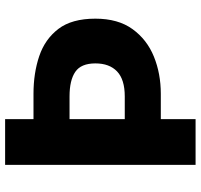

<svg xmlns="http://www.w3.org/2000/svg" viewBox="-37 -748 785 751"><g transform="rotate(-90 355.5 -372.5)"><path d="M86 0V-745H265V-634H364Q445 -634 511.5 -611.5Q578 -589 618 -536.5Q658 -484 658 -392Q658 -303 617 -246.5Q576 -190 509.5 -163Q443 -136 364 -136H265V0ZM265 -277H354Q420 -277 451.5 -307Q483 -337 483 -392Q483 -448 450 -470.5Q417 -493 354 -493H265Z"/></g></svg>

Font: Source Han Sans CN Heavy
Style: Regular
Weight: 900
Designer: Ryoko NISHIZUKA 西塚涼子 (kana, bopomofo & ideographs); Paul D. Hunt (Latin, Greek & Cyrillic); Sandoll Communications 산돌커뮤니
Foundry: Adobe
Version: Version 2.000;hotconv 1.0.107;makeotfexe 2.5.65593